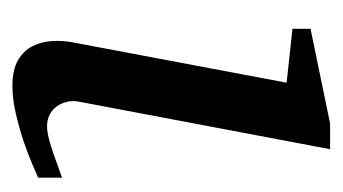

<svg xmlns="http://www.w3.org/2000/svg" viewBox="-140 -394 546 306"><g transform="rotate(90 133.0 -241.0)"><path d="M263.2 -28.8Q257.3 -26.4 241.7 -19.5Q226.1 -12.7 205.1 -5.6Q184.1 1.5 160.9 6.8Q137.7 12.2 117.2 12.2Q91.3 12.2 76.2 3.4Q61 -5.4 53.7 -19.5Q46.4 -33.7 45.4 -51.3Q44.4 -68.8 47.9 -85.9L111.8 -424.8L25.9 -434.1V-462.9L176.8 -494.1H217.8L142.1 -94.2Q140.1 -84 142.3 -74.7Q144.5 -65.4 149.7 -58.3Q154.8 -51.3 162.8 -47.1Q170.9 -43 181.2 -43Q189.9 -43 201.9 -46.1Q213.9 -49.3 225.8 -53.5Q237.8 -57.6 248 -61.5Q258.3 -65.4 263.2 -66.9Z"/></g></svg>

Font: Charis SIL CyrE
Style: Italic
Weight: 400
Italic angle: -11°
Foundry: SIL International
Version: Version 5.000